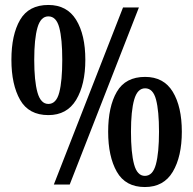

<svg xmlns="http://www.w3.org/2000/svg" viewBox="-20 -744 779 774"><path d="M175 -280Q96 -280 61 -341.5Q26 -403 26 -503Q26 -604 61 -664Q96 -724 175 -724Q250 -724 287 -664Q324 -604 324 -503Q324 -403 287 -341.5Q250 -280 175 -280ZM197 0 476 -714H540L261 0ZM175 -325Q207 -325 219 -371.5Q231 -418 231 -503Q231 -587 219 -632.5Q207 -678 175 -678Q144 -678 131 -632.5Q118 -587 118 -503Q118 -418 131 -371.5Q144 -325 175 -325ZM564 10Q486 10 451 -51.5Q416 -113 416 -213Q416 -314 451 -374Q486 -434 565 -434Q640 -434 676.5 -374Q713 -314 713 -213Q713 -113 676.5 -51.5Q640 10 564 10ZM564 -35Q596 -35 608.5 -81.5Q621 -128 621 -213Q621 -297 609 -342.5Q597 -388 565 -388Q534 -388 521 -342.5Q508 -297 508 -213Q508 -128 520.5 -81.5Q533 -35 564 -35Z"/></svg>

Font: Noto Serif Thai ExtraCondensed
Style: Bold
Weight: 700
Width: 2
Designer: Monotype Design Team
Foundry: Monotype Imaging Inc.
Version: Version 2.002; ttfautohint (v1.8.4.7-5d5b)